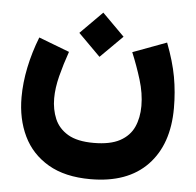

<svg xmlns="http://www.w3.org/2000/svg" viewBox="-50 -521 806 788"><g transform="rotate(5 353.0 -127.0)"><path d="M344.2 -469.7 435.5 -378.4 344.2 -287.6 253.4 -378.4ZM350.6 66.4Q418.9 66.4 459 44.7Q499 22.9 516.1 -14.9Q533.2 -52.7 533.2 -101.6Q533.2 -153.3 516.1 -209Q499 -264.6 476.6 -318.4L615.7 -370.1Q644.5 -294.9 655.8 -232.7Q667 -170.4 667 -104.5Q667 45.4 585.2 130.6Q503.4 215.8 350.6 215.8Q245.6 215.8 176.5 175.3Q107.4 134.8 73.7 64.7Q40 -5.4 40 -94.7Q40 -154.3 53.2 -218Q66.4 -281.7 91.3 -345.2L217.8 -296.9Q199.2 -244.1 186.5 -194.3Q173.8 -144.5 173.8 -102.1Q173.8 -56.2 189.9 -17.8Q206.1 20.5 244.6 43.5Q283.2 66.4 350.6 66.4Z"/></g></svg>

Font: Vazirmatn UI NL Black
Style: Regular
Weight: 900
Designer: Saber Rastikerdar
Foundry: Saber Rastikerdar
Version: Version 33.003